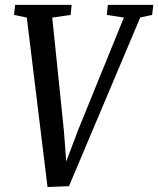

<svg xmlns="http://www.w3.org/2000/svg" viewBox="-20 -763 652 792"><path d="M176 8.5 90.5 -690.5 38 -701.5 42.5 -743H275.5L271.5 -701.5L195.5 -690.5L243.5 -224L257.5 -41L233 -43L302 -226L491 -690.5L420.5 -701.5L425 -743H612.5L607.5 -701.5L558.5 -691L264.5 5Z"/></svg>

Font: Merriweather 24pt SemiCondensed
Style: Italic
Weight: 400
Width: 4
Italic angle: -7.8°
Designer: Eben Sorkin
Foundry: Eben Sorkin
Version: Version 2.101